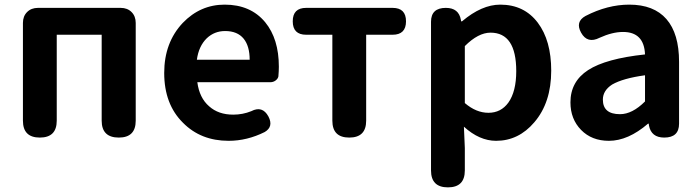

<svg xmlns="http://www.w3.org/2000/svg" viewBox="-20 -594 3023 829"><path d="M152 0Q79 0 79 -73V-495Q79 -524 97 -542Q115 -560 144 -560H322H501Q530 -560 548 -542Q566 -524 566 -495V-73Q566 0 493 0Q419 0 419 -73V-444H225V-73Q225 0 152 0Z M967 14Q847 14 770 -64Q689 -144 689 -279Q689 -410 769 -495Q845 -574 950 -574Q1062 -574 1125 -498Q1184 -426 1184 -306Q1184 -288 1182 -264Q1180 -254 1170 -246.5Q1160 -239 1147 -239H1004H832Q841 -171 883 -135Q923 -99 987 -99Q1028 -99 1065 -114Q1113 -139 1139 -91Q1162 -47 1123 -24Q1047 14 967 14ZM830 -336H944H1058Q1058 -395 1032 -427Q1005 -460 952 -460Q906 -460 873 -429Q838 -395 830 -336Z M1488 0Q1415 0 1415 -73V-444H1302Q1244 -444 1244 -502Q1244 -560 1302 -560H1488H1675Q1733 -560 1733 -502Q1733 -444 1675 -444H1561V-73Q1561 0 1488 0Z M1914 215Q1841 215 1841 142V-172V-500Q1841 -560 1905 -560Q1961 -560 1970 -508L1971 -502H1975Q2060 -574 2140 -574Q2243 -574 2302 -496Q2360 -419 2360 -289Q2360 -151 2287 -66Q2219 14 2122 14Q2050 14 1983 -47L1987 45V142Q1987 215 1914 215ZM2089 -107Q2143 -107 2175 -151Q2209 -199 2209 -287Q2209 -453 2098 -453Q2045 -453 1987 -395V-272V-149Q2036 -107 2089 -107Z M2609 14Q2535 14 2489 -33Q2443 -80 2443 -152Q2443 -242 2519.5 -291.5Q2596 -341 2765 -359Q2761 -456 2670 -456Q2624 -456 2569 -431Q2516 -404 2489 -453Q2463 -500 2508 -525Q2603 -574 2697 -574Q2803 -574 2857.5 -511.5Q2912 -449 2912 -327V-163V-60Q2912 0 2848 0Q2792 0 2782 -52L2781 -60H2778Q2692 14 2609 14ZM2657 -101Q2710 -101 2765 -156V-269Q2670 -256 2623 -229Q2583 -203 2583 -164Q2583 -101 2657 -101Z"/></svg>

Font: GenSenRounded TW B
Style: Regular
Weight: 700
Version: Version 1.501;PS 1;hotconv 16.6.51;makeotf.lib2.5.65220